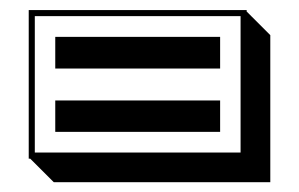

<svg xmlns="http://www.w3.org/2000/svg" viewBox="-20 -425 600 385"><path d="M40.5 -106.9H37.6V-404.8H474.6V-401.9L522 -354.5V-59.6H87.9ZM90.8 -160.6V-223.6H421.4V-160.6ZM90.8 -287.6V-351.1H421.4V-287.6ZM462.4 -119.1V-392.6H49.8V-119.1Z"/></svg>

Font: Gondrin
Style: Regular
Weight: 400
Designer: Peter Wiegel, original typeface by Carl Albert Fahrenwaldt 1901
Foundry: Peter Wiegel
Version: Version 1.000 2010 initial release